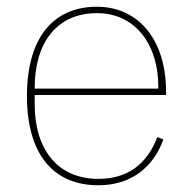

<svg xmlns="http://www.w3.org/2000/svg" viewBox="-20 -538 573 570"><path d="M272 12C369 12 435 -41 465 -124L447 -131C416 -49 357 -7 272 -7C152 -7 83 -93 83 -229V-256H473V-266C473 -421 390 -518 268 -518C138 -518 60 -426 60 -253C60 -78 140 12 272 12ZM268 -499C377 -499 450 -412 450 -279V-275H83V-277C83 -413 150 -499 268 -499Z"/></svg>

Font: IBM Plex Thai Looped Thin
Style: Regular
Weight: 100
Designer: Mike Abbink, Paul van der Laan, Pieter van Rosmalen, Ben Mitchell, Mark Frömberg
Foundry: Bold Monday
Version: Version 1.0